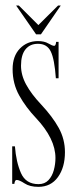

<svg xmlns="http://www.w3.org/2000/svg" viewBox="-20 -678 282 708"><path d="M121.5 11Q90 11 70.5 -1.8Q51 -14.5 41.5 -14.5Q34.5 -14.5 33 0H25V-138.5H35Q39.5 -80 57.5 -39.5Q75.5 1 122 1Q145 1 158.8 -13.8Q172.5 -28.5 178.5 -50.8Q184.5 -73 184.5 -95.5Q184.5 -166.5 112.5 -243Q75.5 -282 51 -325.8Q26.5 -369.5 26.5 -423Q26.5 -471 53.2 -498.8Q80 -526.5 120 -526.5Q143.5 -526.5 158.2 -517.8Q173 -509 180 -509Q185.5 -509 187 -523.5H196V-389.5H186Q181 -460 167.2 -488.2Q153.5 -516.5 120 -516.5Q90.5 -516.5 74 -496Q57.5 -475.5 57.5 -436Q57.5 -400.5 76.8 -365.5Q96 -330.5 131 -293.5Q174 -247.5 196.8 -206Q219.5 -164.5 219.5 -117Q219.5 -60.5 193.5 -24.8Q167.5 11 121.5 11ZM113 -551.5 39.5 -657.5H49.5L121.5 -585.5L194 -657.5H204L131 -551.5Z"/></svg>

Font: Imbue 100pt ExtraLight
Style: Regular
Weight: 200
Designer: Tyler Finck
Foundry: Etcetera Type Company
Version: Version 1.102; ttfautohint (v1.8.3)